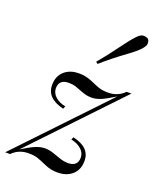

<svg xmlns="http://www.w3.org/2000/svg" viewBox="-190 -909 818 1004"><g transform="rotate(20 218.5 -407.0)"><path d="M358.9 -477.1Q413.1 -477.1 449.2 -514.2H476.1L24.9 -39.1Q69.8 -67.4 97.7 -79.1Q125 -90.8 150.4 -90.8Q175.8 -90.8 202.1 -81.1Q228.5 -71.3 247.1 -65.4Q265.6 -59.6 287.1 -59.1Q341.8 -59.1 341.8 -108.9Q341.8 -134.8 320.3 -154.3Q298.8 -173.8 263.2 -181.2L269 -195.8Q366.2 -174.3 366.2 -99.1Q366.2 -37.1 316.4 -8.8Q290 5.9 252.9 5.9Q215.8 5.9 183.6 -8.3Q151.4 -22.5 130.9 -29.8Q110.4 -37.1 78.1 -37.1Q23.9 -37.1 -12.2 0H-39.1L412.1 -475.1Q366.2 -446.3 338.9 -434.6Q311.5 -422.9 286.1 -422.9Q260.7 -422.9 234.9 -432.6Q208.5 -442.4 189.9 -449.2Q171.4 -455.1 149.9 -455.1Q95.2 -455.1 95.2 -404.8Q95.7 -378.9 117.2 -359.4Q138.7 -339.8 173.8 -333L168 -317.9Q70.8 -340.3 70.8 -415Q70.8 -477.1 120.6 -505.4Q146.5 -520 183.6 -520Q220.7 -520 253.9 -505.9Q286.1 -491.7 306.6 -484.4Q327.1 -477.1 358.9 -477.1ZM459 -813Q466.8 -804.7 466.8 -789.1Q466.8 -761.2 390.1 -705.6Q313.5 -649.9 256.3 -599.1L246.1 -607.9Q287.6 -656.7 332 -717.8Q376.5 -778.3 396 -797.9Q416 -820.3 432.6 -820.3Q449.2 -820.3 459 -813Z"/></g></svg>

Font: PlayfairDisplay-Italic
Style: Italic
Weight: 400
Italic angle: -14°
Designer: Claus Eggers Sørensen
Foundry: Claus Eggers Sørensen
Version: Version 1.002;PS 001.002;hotconv 1.0.70;makeotf.lib2.5.58329